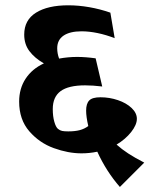

<svg xmlns="http://www.w3.org/2000/svg" viewBox="-20 -620 591 739"><path d="M441.4 99.6Q389.2 40 354.5 -36.1Q324.7 -29.8 293.5 -29.8Q242.7 -29.8 187.3 -49.8Q131.8 -69.8 92.8 -114.7Q53.7 -159.7 53.7 -229Q53.7 -279.3 78.6 -317.1Q103.5 -355 148.9 -376Q113.3 -396.5 93.3 -423.1Q73.2 -449.7 73.2 -486.8Q73.2 -543 118.7 -571.3Q164.1 -599.6 243.2 -599.6Q282.2 -599.6 324 -592.3Q365.7 -585 404.8 -571.3L421.4 -473.1Q388.7 -485.8 355.7 -492.7Q322.8 -499.5 293.9 -499.5Q249 -499.5 224.6 -482.9Q200.2 -466.3 200.2 -434.1Q200.2 -414.1 207.5 -394.5Q242.2 -400.9 276.9 -400.9Q309.1 -400.9 348.1 -395.5L373.5 -287.1Q336.9 -291.5 307.6 -291.5Q243.7 -291.5 213.4 -269.3Q183.1 -247.1 183.1 -200.2Q183.1 -172.4 189 -151.6Q194.8 -130.9 203.1 -124Q210.9 -117.7 219.2 -116Q227.5 -114.3 242.7 -114.3Q268.6 -114.3 286.9 -119.1Q305.2 -124 319.8 -134.8Q311.5 -170.4 311.5 -194.3Q311.5 -221.2 323.5 -233.4Q335.4 -245.6 366.7 -245.6Q401.4 -245.6 433.8 -234.6Q466.3 -223.6 486.6 -204.3Q506.8 -185.1 506.8 -162.6Q506.8 -139.6 484.9 -111.8Q462.9 -84 428.7 -63.5Q448.2 -45.9 473.6 -29.3Q499 -12.7 535.2 5.9Z"/></svg>

Font: Vesper Libre Heavy
Style: Regular
Weight: 900
Designer: Robert Keller & Kimya Gandhi
Foundry: Mota Italic
Version: Version 1.058